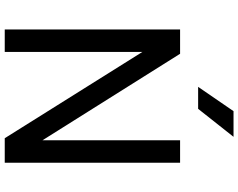

<svg xmlns="http://www.w3.org/2000/svg" viewBox="-120 -910 1029 830"><g transform="rotate(90 395.0 -494.5)"><path d="M107 0ZM683 -758V0H577L204 -595V0H107V-758H212L586 -163V-758ZM460 -989H571L450 -836H355Z"/></g></svg>

Font: Biryani
Style: Regular
Weight: 400
Designer: Dan Reynolds and Mathieu Reguer
Foundry: Dan Reynolds and Mathieu Reguer
Version: Version 1.004; ttfautohint (v1.1) -l 5 -r 5 -G 72 -x 0 -D la